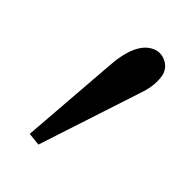

<svg xmlns="http://www.w3.org/2000/svg" viewBox="-58 -155 334 342"><g transform="rotate(20 108.5 16.0)"><path d="M180.2 -99.1Q193.4 -99.1 202.6 -89.6Q211.9 -80.1 211.9 -67.9V-64Q208 -43 189.9 -22.9L45.9 130.9L24.9 118.2L115.2 -42Q146 -99.1 180.2 -99.1Z"/></g></svg>

Font: Linux Libertine O
Style: Semibold Italic
Weight: 600
Italic angle: -11.5°
Designer: Philipp H. Poll
Foundry: Philipp H. Poll
Version: Version 5.1.2